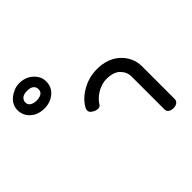

<svg xmlns="http://www.w3.org/2000/svg" viewBox="-452 -949 1143 1143"><g transform="rotate(-45 120.0 -377.5)"><path d="M-28.3 -649.5Q-28.3 -601.5 -63.6 -571.7Q-99 -541.9 -149 -541.9Q-202.5 -541.9 -236.6 -572.5Q-270.7 -603 -270.7 -649.5Q-270.7 -670.2 -261.1 -689.6Q-251.5 -709.1 -234.8 -722.7Q-218.2 -736.4 -196 -745.7Q-173.7 -755.1 -149 -755.1Q-125.3 -755.1 -104 -747.7Q-82.8 -740.4 -65.9 -725.8Q-49 -711.1 -38.6 -692.2Q-28.3 -673.2 -28.3 -649.5ZM438.4 -35.4Q438.4 -18.2 426 -9.1Q413.6 0 396 0Q377.8 0 364.6 -8.1Q351.5 -16.2 351.5 -34.3V-309.6Q351.5 -348 323.2 -376.8Q294.9 -405.6 234.8 -405.6Q212.6 -405.6 190.7 -398.2Q168.7 -390.9 151.3 -379.8Q133.8 -368.7 121.2 -356.1Q108.6 -343.4 102 -333.3Q93.9 -315.7 76.5 -315.2Q59.1 -314.6 42.4 -325.3Q8.6 -343.9 28.8 -376.8Q55.1 -422.7 112.4 -455.1Q169.7 -487.4 237.9 -487.4Q280.8 -487.4 317.2 -474.7Q353.5 -462.1 380.3 -437.9Q407.1 -413.6 422.7 -380.8Q438.4 -348 438.4 -309.6ZM-93.4 -649.5Q-93.4 -666.7 -106.6 -678.3Q-119.7 -689.9 -149 -689.9Q-177.8 -689.9 -191.4 -677.8Q-205.1 -665.7 -205.1 -649.5Q-205.1 -626.8 -187.9 -617.4Q-170.7 -608.1 -149 -608.1Q-126.3 -608.1 -109.8 -617.4Q-93.4 -626.8 -93.4 -649.5Z"/></g></svg>

Font: Myanmar KatKuu
Style: Regular
Weight: 400
Designer: Khon Soe Zaw Thu
Foundry: MPUA
Version: Version 1.00 September 13, 2016, initial release